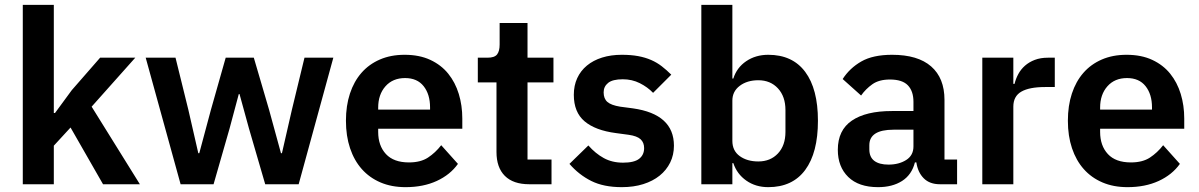

<svg xmlns="http://www.w3.org/2000/svg" viewBox="-20 -760 4944 792"><path d="M74 -740H202V-294H207L276 -388L393 -522H538L358 -320L557 0H405L271 -234L202 -159V0H74Z M581 -522H704L757 -307L798 -128H802L850 -307L911 -522H1027L1090 -307L1139 -128H1143L1184 -307L1236 -522H1355L1212 0H1074L1007 -230L968 -372H965L927 -230L861 0H725Z M1653 12Q1595 12 1549.5 -7.5Q1504 -27 1472.5 -62.5Q1441 -98 1424 -148.5Q1407 -199 1407 -262Q1407 -324 1423.5 -374Q1440 -424 1471 -459.5Q1502 -495 1547 -514.5Q1592 -534 1649 -534Q1710 -534 1755 -513Q1800 -492 1829 -456Q1858 -420 1872.5 -372.5Q1887 -325 1887 -271V-229H1540V-216Q1540 -159 1572 -124.5Q1604 -90 1667 -90Q1715 -90 1745.5 -110Q1776 -130 1800 -161L1869 -84Q1837 -39 1781.5 -13.5Q1726 12 1653 12ZM1651 -438Q1600 -438 1570 -404Q1540 -370 1540 -316V-308H1754V-317Q1754 -371 1727.5 -404.5Q1701 -438 1651 -438Z M2163 0Q2097 0 2062.5 -34.5Q2028 -69 2028 -133V-420H1951V-522H1991Q2020 -522 2030.5 -535.5Q2041 -549 2041 -576V-665H2156V-522H2263V-420H2156V-102H2255V0Z M2545 12Q2470 12 2419 -13.5Q2368 -39 2329 -84L2407 -160Q2436 -127 2470.5 -108Q2505 -89 2550 -89Q2596 -89 2616.5 -105Q2637 -121 2637 -149Q2637 -172 2622.5 -185.5Q2608 -199 2573 -204L2521 -211Q2436 -222 2391.5 -259.5Q2347 -297 2347 -369Q2347 -407 2361 -437.5Q2375 -468 2401 -489.5Q2427 -511 2463.5 -522.5Q2500 -534 2545 -534Q2583 -534 2612.5 -528.5Q2642 -523 2666 -512.5Q2690 -502 2710 -486.5Q2730 -471 2749 -452L2674 -377Q2651 -401 2619 -417Q2587 -433 2549 -433Q2507 -433 2488.5 -418Q2470 -403 2470 -379Q2470 -353 2485.5 -339.5Q2501 -326 2538 -320L2591 -313Q2760 -289 2760 -159Q2760 -121 2744.5 -89.5Q2729 -58 2701 -35.5Q2673 -13 2633.5 -0.5Q2594 12 2545 12Z M2873 -740H3001V-436H3005Q3019 -481 3058 -507.5Q3097 -534 3149 -534Q3249 -534 3301.5 -463.5Q3354 -393 3354 -262Q3354 -130 3301.5 -59Q3249 12 3149 12Q3097 12 3058.5 -15Q3020 -42 3005 -87H3001V0H2873ZM3108 -94Q3158 -94 3189 -127Q3220 -160 3220 -216V-306Q3220 -362 3189 -395.5Q3158 -429 3108 -429Q3062 -429 3031.5 -406Q3001 -383 3001 -345V-179Q3001 -138 3031.5 -116Q3062 -94 3108 -94Z M3857 0Q3815 0 3790.5 -24.5Q3766 -49 3760 -90H3754Q3741 -39 3701 -13.5Q3661 12 3602 12Q3522 12 3479 -30Q3436 -72 3436 -142Q3436 -223 3494 -262.5Q3552 -302 3659 -302H3748V-340Q3748 -384 3725 -408Q3702 -432 3651 -432Q3606 -432 3578.5 -412.5Q3551 -393 3532 -366L3456 -434Q3485 -479 3533 -506.5Q3581 -534 3660 -534Q3766 -534 3821 -486Q3876 -438 3876 -348V-102H3928V0ZM3645 -81Q3688 -81 3718 -100Q3748 -119 3748 -156V-225H3666Q3566 -225 3566 -161V-144Q3566 -112 3586.5 -96.5Q3607 -81 3645 -81Z M4032 0V-522H4160V-414H4165Q4170 -435 4180.5 -454.5Q4191 -474 4208 -489Q4225 -504 4248.5 -513Q4272 -522 4303 -522H4331V-401H4291Q4226 -401 4193 -382Q4160 -363 4160 -320V0Z M4631 12Q4573 12 4527.5 -7.5Q4482 -27 4450.5 -62.5Q4419 -98 4402 -148.5Q4385 -199 4385 -262Q4385 -324 4401.5 -374Q4418 -424 4449 -459.5Q4480 -495 4525 -514.5Q4570 -534 4627 -534Q4688 -534 4733 -513Q4778 -492 4807 -456Q4836 -420 4850.5 -372.5Q4865 -325 4865 -271V-229H4518V-216Q4518 -159 4550 -124.5Q4582 -90 4645 -90Q4693 -90 4723.5 -110Q4754 -130 4778 -161L4847 -84Q4815 -39 4759.5 -13.5Q4704 12 4631 12ZM4629 -438Q4578 -438 4548 -404Q4518 -370 4518 -316V-308H4732V-317Q4732 -371 4705.5 -404.5Q4679 -438 4629 -438Z"/></svg>

Font: IBM Plex Sans KR SemiBold
Style: Regular
Weight: 600
Designer: Mike Abbink; Paul van der Laan; Pieter van Rosmalen; Wujin Sim; Chorong Kim; Dohee Lee;
Foundry: Sandoll Inc.
Version: Version 1.000